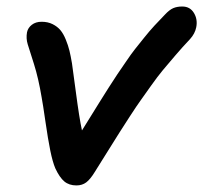

<svg xmlns="http://www.w3.org/2000/svg" viewBox="-20 -540 624 590"><path d="M214.8 29.8Q192.4 29.8 177.7 17.6Q163.1 5.4 149.9 -22.9Q141.6 -42.5 134.5 -77.4Q127.4 -112.3 119.6 -166.5Q111.8 -220.7 107.9 -241.2Q98.1 -299.8 84.5 -342.8Q70.8 -385.7 65.2 -403.8Q59.6 -421.9 63 -440.9Q65.9 -454.6 77.9 -463.9Q89.8 -473.1 107.9 -473.1Q127 -473.1 141.6 -465.8Q156.2 -458.5 165.5 -447.5Q174.8 -436.5 182.1 -418.5Q189.5 -400.4 193.4 -384.3Q197.3 -368.2 201.2 -345.2Q202.1 -340.3 212.9 -258.8Q223.6 -177.2 231.9 -139.2Q238.3 -149.4 259.8 -184.1Q281.2 -218.8 288.1 -229.7Q294.9 -240.7 313.5 -270Q332 -299.3 340.8 -312Q349.6 -324.7 366.5 -349.6Q383.3 -374.5 395 -389.2Q406.7 -403.8 422.9 -424.1Q439 -444.3 454.6 -461.2Q470.2 -478 486.8 -495.1Q500.5 -509.8 512.2 -514.9Q523.9 -520 540 -520Q564 -520 575.9 -500.2Q587.9 -480.5 583 -456.1Q579.1 -436.5 564 -419.9Q540 -394.5 518.3 -369.1Q496.6 -343.8 480.5 -324.5Q464.4 -305.2 443.8 -276.1Q423.3 -247.1 412.4 -231.9Q401.4 -216.8 378.4 -181.4Q355.5 -146 346.7 -132.1Q337.9 -118.2 309.8 -73.2Q281.7 -28.3 271 -11.2Q257.3 11.2 244.9 20.5Q232.4 29.8 214.8 29.8Z"/></svg>

Font: Shantell Sans Irregular Bouncy
Style: Italic
Weight: 500
Italic angle: -11.31°
Designer: Stephen Nixon, Anya Danilova, Shantell Martin
Foundry: Arrow Type
Version: Version 1.006;[9816181b4]